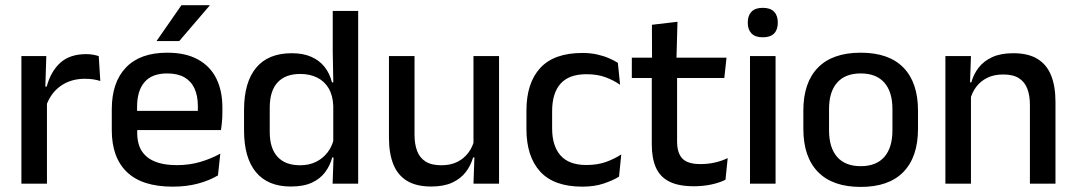

<svg xmlns="http://www.w3.org/2000/svg" viewBox="-20 -704 4122 736"><path d="M156 -295.5 135 -372H159Q174.5 -430 211 -463.2Q247.5 -496.5 310.5 -496.5Q325.5 -496.5 337.2 -494.2Q349 -492 358.5 -489L364.5 -393.5Q352.5 -397.5 337.5 -399.8Q322.5 -402 305 -402Q251.5 -402 212.5 -374.5Q173.5 -347 156 -295.5ZM62 0V-489H157.5L153 -346.5L160 -339.5V0Z M642 11.5Q525 11.5 466.8 -44.2Q408.5 -100 408.5 -205V-285Q408.5 -388.5 462.8 -445.2Q517 -502 621 -502Q691.5 -502 738.5 -476.2Q785.5 -450.5 809 -403.5Q832.5 -356.5 832.5 -292V-273.5Q832.5 -256.5 831 -239Q829.5 -221.5 827 -205.5H737Q738 -231.5 738.2 -254.5Q738.5 -277.5 738.5 -296.5Q738.5 -337 725.5 -365Q712.5 -393 686.5 -407.8Q660.5 -422.5 621 -422.5Q562.5 -422.5 534 -389.2Q505.5 -356 505.5 -294.5V-248.5L506 -237V-193.5Q506 -166 514.2 -143.5Q522.5 -121 540.8 -104.8Q559 -88.5 588 -79.8Q617 -71 658.5 -71Q705.5 -71 746.8 -83Q788 -95 824.5 -115L815.5 -31.5Q782.5 -12 738.8 -0.2Q695 11.5 642 11.5ZM460.5 -205.5V-279H807V-205.5ZM675.5 -684H783.5V-682.5L667 -546.5H581V-548Z M1094.5 11Q1007 11 961.2 -44Q915.5 -99 915.5 -204.5V-282Q915.5 -388.5 961.8 -444.2Q1008 -500 1098.5 -500Q1142 -500 1173.2 -486.2Q1204.5 -472.5 1224.2 -447.5Q1244 -422.5 1252.5 -388.5H1285L1257.5 -298Q1256 -338 1240 -365.2Q1224 -392.5 1196 -406.5Q1168 -420.5 1130.5 -420.5Q1074 -420.5 1044 -388Q1014 -355.5 1014 -291.5V-198Q1014 -135.5 1043.8 -103Q1073.5 -70.5 1130.5 -70.5Q1165 -70.5 1191.2 -83.5Q1217.5 -96.5 1235 -119Q1252.5 -141.5 1259 -169.5L1282 -100.5H1253.5Q1245.5 -70 1226.8 -44.5Q1208 -19 1176 -4Q1144 11 1094.5 11ZM1255 0 1259 -114.5 1257.5 -145.5V-348.5L1258 -367.5L1255.5 -506V-662H1353V0Z M1569 -489V-187Q1569 -152 1578.8 -125.8Q1588.5 -99.5 1611 -85Q1633.5 -70.5 1671.5 -70.5Q1707.5 -70.5 1733.2 -83.5Q1759 -96.5 1775.5 -118.8Q1792 -141 1798.5 -168.5L1814.5 -100.5H1793.5Q1785 -70 1765.5 -44.5Q1746 -19 1713.5 -4Q1681 11 1633 11Q1576 11 1540.2 -10.8Q1504.5 -32.5 1487.8 -74.2Q1471 -116 1471 -176V-489ZM1893 -489V0H1795L1799 -114.5L1795 -120.5V-489Z M2212.5 11.5Q2103.5 11.5 2050.8 -46.2Q1998 -104 1998 -209.5V-280Q1998 -386 2051 -443.5Q2104 -501 2212.5 -501Q2242.5 -501 2267.8 -495.5Q2293 -490 2313.5 -481.2Q2334 -472.5 2348.5 -463L2357 -379Q2333 -396 2301.5 -407.8Q2270 -419.5 2228 -419.5Q2161 -419.5 2128.8 -383.2Q2096.5 -347 2096.5 -278V-212Q2096.5 -144.5 2128.8 -108Q2161 -71.5 2228 -71.5Q2270.5 -71.5 2303 -83.2Q2335.5 -95 2361.5 -112L2353 -27Q2330 -12.5 2294.2 -0.5Q2258.5 11.5 2212.5 11.5Z M2640 10Q2581.5 10 2546 -7.8Q2510.5 -25.5 2494.5 -61.2Q2478.5 -97 2478.5 -150.5V-449.5H2575.5V-162Q2575.5 -117 2596 -96Q2616.5 -75 2665 -75Q2694 -75 2720.5 -81Q2747 -87 2769.5 -98L2761 -15Q2737 -3 2705.5 3.5Q2674 10 2640 10ZM2402 -405V-483H2765L2756.5 -405ZM2479.5 -474.5 2479 -609 2577 -620.5 2573 -474.5Z M2855 0V-489H2953V0ZM2904 -561Q2875 -561 2860.8 -575.8Q2846.5 -590.5 2846.5 -616.5V-618.5Q2846.5 -644.5 2860.8 -659.2Q2875 -674 2904 -674Q2933 -674 2947.2 -659.2Q2961.5 -644.5 2961.5 -618.5V-616.5Q2961.5 -590 2947.2 -575.5Q2933 -561 2904 -561Z M3279.5 12.5Q3171.5 12.5 3115.5 -45Q3059.5 -102.5 3059.5 -210.5V-280Q3059.5 -387.5 3115.5 -444.8Q3171.5 -502 3279.5 -502Q3387.5 -502 3443.2 -444.8Q3499 -387.5 3499 -280V-210.5Q3499 -102.5 3443.2 -45Q3387.5 12.5 3279.5 12.5ZM3279.5 -67Q3339 -67 3370 -102.5Q3401 -138 3401 -204.5V-286Q3401 -352 3370 -387.2Q3339 -422.5 3279.5 -422.5Q3220 -422.5 3189 -387.2Q3158 -352 3158 -286V-204.5Q3158 -138 3189 -102.5Q3220 -67 3279.5 -67Z M3928 0V-302Q3928 -337.5 3918.2 -363.5Q3908.5 -389.5 3886.2 -404Q3864 -418.5 3825.5 -418.5Q3790 -418.5 3764 -405.5Q3738 -392.5 3721.8 -370.5Q3705.5 -348.5 3698.5 -320.5L3682.5 -388.5H3703.5Q3712 -419.5 3731.5 -444.8Q3751 -470 3783.5 -485Q3816 -500 3864 -500Q3921.5 -500 3957 -478.2Q3992.5 -456.5 4009.2 -415Q4026 -373.5 4026 -313V0ZM3604 0V-489H3702L3698 -374.5L3702 -368.5V0Z"/></svg>

Font: Anek Telugu Medium
Style: Regular
Weight: 500
Designer: Omkar Bhoir (Telugu), Yesha Goshar (Latin)
Foundry: Ek Type
Version: Version 1.003